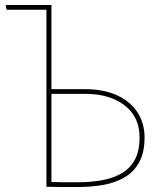

<svg xmlns="http://www.w3.org/2000/svg" viewBox="-20 -748 644 769"><path d="M292 1Q256 1 223 1Q190 1 166 0V-709H6L3 -728H186V-391H318Q396 -391 449.5 -366Q503 -341 531 -297.5Q559 -254 559 -198Q559 -138 538 -99Q517 -60 479.5 -38Q442 -16 394 -7.5Q346 1 292 1ZM293 -18Q341 -18 385 -25.5Q429 -33 464 -52Q499 -71 519 -106.5Q539 -142 539 -198Q539 -280 479 -326Q419 -372 324 -372H186V-19Q207 -18 236.5 -18Q266 -18 293 -18Z"/></svg>

Font: Murecho Thin
Style: Regular
Weight: 100
Designer: Neil Summerour
Foundry: Positype
Version: Version 1.010